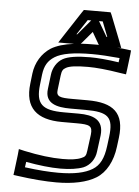

<svg xmlns="http://www.w3.org/2000/svg" viewBox="-59 -901 708 981"><g transform="rotate(5 294.5 -410.0)"><path d="M384 -347C500 -347 529 -323 516 -220L510 -173C502 -109 483 -72 447 -50C409 -27 354 -15 273 -15C225 -15 169 -19 101 -28L105 -56C171 -44 230 -37 282 -37C329 -37 370 -43 399 -54C433 -68 457 -102 461 -140L472 -224C481 -305 425 -325 351 -325H275C163 -325 129 -355 141 -456L147 -508C153 -554 169 -580 202 -601C237 -623 298 -634 393 -634C433 -634 480 -631 534 -626L531 -604C471 -613 421 -617 384 -617C320 -617 271 -610 245 -595C216 -579 196 -546 192 -511L183 -437C173 -361 238 -347 306 -347H384ZM330 -682 336 -688 386 -747 420 -688 423 -684C415 -684 407 -684 399 -684C375 -684 351 -683 330 -682ZM256 -678H296C246 -672 207 -660 179 -643C134 -614 104 -565 97 -508L91 -456C76 -331 140 -275 269 -275H345C411 -275 427 -269 422 -224L411 -140C408 -115 403 -108 385 -101C363 -91 332 -87 288 -87C232 -87 167 -95 92 -111L62 -118L59 -87L49 -6L46 16L67 19C145 30 212 35 267 35C353 35 423 20 470 -9C519 -39 551 -99 560 -173L566 -220C582 -349 522 -397 390 -397H312C249 -397 228 -401 233 -437L242 -511C245 -535 250 -544 265 -552C282 -562 317 -567 378 -567C418 -567 474 -562 546 -550L574 -546L578 -575L587 -648L589 -670L567 -673C550 -675 534 -677 517 -678H538L524 -715L474 -842L468 -855H453H346H331L322 -842L239 -715L215 -678H256ZM413 -805H432L462 -728H458L413 -805ZM304 -728 355 -805H373L308 -728H304Z"/></g></svg>

Font: Gamestation Text Outline
Style: Italic
Weight: 400
Designer: Jonas Hecksher
Foundry: Jonas Hecksher, Playtypeª, e-types AS
Version: Version 1.003